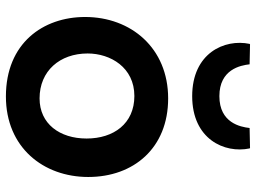

<svg xmlns="http://www.w3.org/2000/svg" viewBox="-124 -702 833 624"><g transform="rotate(90 292.0 -389.5)"><path d="M34.7 -250C34.7 -113.8 119.6 7.3 293 7.3C458.5 7.3 554.7 -114.3 554.7 -260.3C554.7 -407.7 460.9 -520 299.3 -520C135.7 -520 34.7 -399.4 34.7 -250ZM153.3 -258.3C153.3 -332.5 198.7 -410.2 291.5 -410.2C381.3 -410.2 429.7 -342.8 429.7 -254.9C429.7 -167.5 381.8 -102.1 299.3 -102.1C210 -102.1 153.3 -168 153.3 -258.3ZM292 -598.1C431.6 -598.1 479 -703.1 461.9 -784.7L460.4 -786.1L395.5 -784.7C392.1 -754.9 378.9 -686.5 292 -686.5C205.1 -686.5 191.9 -754.9 188.5 -784.7L123.5 -786.1L122.1 -784.7C105 -703.1 152.3 -598.1 292 -598.1Z"/></g></svg>

Font: HammersmithOne
Style: Regular
Weight: 400
Designer: Nicole Fally
Foundry: Nicole Fally
Version: Version 1.003